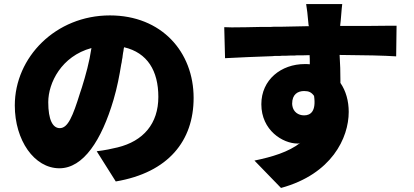

<svg xmlns="http://www.w3.org/2000/svg" viewBox="-20 -836 2040 947"><path d="M935 -353C935 -580 777 -760 522 -760C255 -760 53 -554 53 -316C53 -144 149 -6 273 -6C391 -6 481 -144 540 -344C558 -405 569 -463 578 -519L580 -528C581 -536 582 -544 584 -552L585 -561C586 -566 586 -571 587 -575L589 -585L590 -594C591 -597 591 -600 592 -603C707 -576 761 -487 761 -358C761 -226 687 -140 560 -109C531 -102 499 -95 457 -90L551 59C811 15 935 -142 935 -353ZM218 -332C218 -427 283 -559 431 -599C421 -531 403 -466 384 -405L381 -396C379 -390 377 -384 375 -378C339 -262 315 -204 275 -204C240 -204 218 -245 218 -332Z M1700 -284C1700 -338 1686 -388 1659 -427V-441C1659 -479 1658 -522 1655 -565C1781 -564 1875 -562 1934 -558L1936 -709C1927 -709 1917 -709 1905 -709H1888C1858 -709 1822 -708 1784 -708H1773C1733 -708 1693 -708 1658 -708V-712C1661 -730 1665 -797 1668 -816H1490C1493 -801 1498 -760 1502 -712C1502 -709 1502 -711 1505 -707C1460 -706 1411 -705 1360 -704H1349C1347 -704 1345 -704 1344 -704H1328C1319 -703 1310 -703 1301 -703H1285C1280 -703 1275 -703 1270 -703H1259C1214 -702 1170 -701 1130 -701H1121C1109 -701 1097 -702 1086 -702L1090 -549C1162 -553 1240 -556 1324 -559L1334 -560C1339 -560 1344 -560 1349 -560H1359L1370 -561C1384 -561 1397 -561 1411 -562H1422C1425 -562 1429 -562 1432 -562L1443 -563C1464 -563 1486 -563 1507 -564C1508 -551 1508 -541 1508 -530V-519C1498 -520 1492 -520 1483 -520C1367 -520 1269 -443 1269 -322C1269 -193 1375 -128 1448 -128C1454 -128 1456 -128 1462 -132C1403 -86 1322 -62 1235 -44L1366 91C1616 23 1700 -156 1700 -284ZM1421 -325C1421 -371 1449 -387 1480 -387C1503 -387 1516 -381 1529 -363C1540 -287 1512 -267 1480 -267C1451 -267 1427 -284 1422 -314L1421 -323V-325Z"/></svg>

Font: Glow Sans SC Normal Heavy
Style: Regular
Weight: 900
Designer: Ryoko NISHIZUKA (kana, bopomofo & ideographs); Paul D. Hunt (Latin, Greek & Cyrillic); Sandoll Communications, Soo-young
Version: Version 0.93